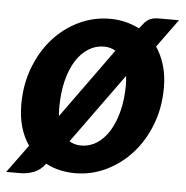

<svg xmlns="http://www.w3.org/2000/svg" viewBox="-57 -583 628 650"><g transform="rotate(5 257.0 -258.0)"><path d="M220 7.5Q164 7.5 120 -16Q104 6 81.5 14.8Q59 23.5 37.5 23.5H-12.5L57 -71.5Q38.5 -98 28.5 -132.2Q18.5 -166.5 18.5 -209Q18.5 -276.5 40.5 -334.2Q62.5 -392 100 -434Q137.5 -476 187.5 -499.8Q237.5 -523.5 293 -523.5Q321 -523.5 346 -517.2Q371 -511 393 -499.5L395.5 -503Q403 -513 409 -519.8Q415 -526.5 421.8 -530.8Q428.5 -535 437 -537Q445.5 -539 457.5 -539H525.5L456 -443.5Q474 -417 484.2 -383Q494.5 -349 494.5 -306.5Q494.5 -239.5 472.5 -182Q450.5 -124.5 412.8 -82.5Q375 -40.5 325.2 -16.5Q275.5 7.5 220 7.5ZM232.5 -87.5Q261 -87.5 285.5 -103.2Q310 -119 327.8 -148Q345.5 -177 355.5 -217Q365.5 -257 365.5 -306Q365.5 -314 365 -321.2Q364.5 -328.5 363.5 -335.5L192 -98.5Q209 -87.5 232.5 -87.5ZM147.5 -210Q147.5 -194.5 149 -180.5L320 -417.5Q302.5 -428 280.5 -428Q252 -428 227.5 -412.5Q203 -397 185.2 -368.5Q167.5 -340 157.5 -299.8Q147.5 -259.5 147.5 -210Z"/></g></svg>

Font: Lato Heavy
Style: Italic
Weight: 800
Italic angle: -7°
Designer: Lukasz Dziedzic
Foundry: tyPoland Lukasz Dziedzic
Version: Version 2.007; 2014-02-27